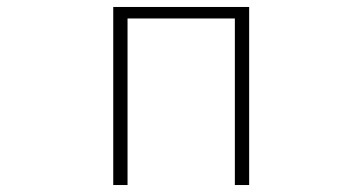

<svg xmlns="http://www.w3.org/2000/svg" viewBox="-20 -510 1040 551"><path d="M305 -490V21H346V-457H654V21H695V-490Z"/></svg>

Font: LINE Seed JP_OTF Thin
Style: Regular
Weight: 250
Designer: LY Corporation & Fontrix & Fontworks
Version: Version 1.007